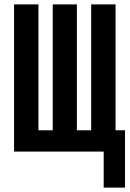

<svg xmlns="http://www.w3.org/2000/svg" viewBox="-20 -690 590 874"><path d="M452 164V0H44V-670H155V-97H220V-670H330V-97H395V-670H506V-97H549V164Z"/></svg>

Font: Lode
Style: Bold
Weight: 700
Monospace: yes
Designer: Belleve Invis
Foundry: Belleve Invis
Version: Version 29.2.0; ttfautohint (v1.8.3)